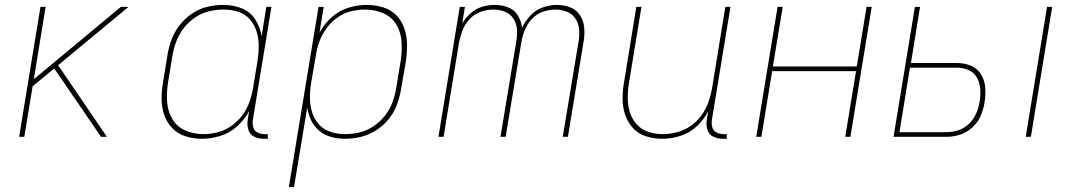

<svg xmlns="http://www.w3.org/2000/svg" viewBox="-20 -558 4360 783"><path d="M58 0H79L113 -206L201 -279L262 -190L392 0H416L217 -292L504 -530H473L118 -235L166 -530H145Z M803 8Q840 8 878 -3.5Q916 -15 946.5 -42.5Q977 -70 996 -105L990 -68Q987 -48 993 -28.5Q999 -9 1017 -0.5Q1035 8 1056 8H1072V-11H1059Q1044 -11 1030.5 -17.5Q1017 -24 1013 -38.5Q1009 -53 1011 -68L1087 -530H1066L1047 -410Q1041 -447 1021 -478.5Q1001 -510 966 -524Q931 -538 892 -538Q859 -538 826.5 -530.5Q794 -523 764.5 -503.5Q735 -484 713.5 -456.5Q692 -429 680 -397.5Q668 -366 663 -333L645 -223Q639 -189 639 -155Q639 -121 649.5 -90Q660 -59 682.5 -35.5Q705 -12 737 -2Q769 8 803 8ZM809 -11Q771 -11 736 -26Q701 -41 682.5 -73Q664 -105 661.5 -143Q659 -181 665 -220L683 -330Q688 -360 699 -389Q710 -418 729.5 -443.5Q749 -469 776 -487Q803 -505 832.5 -512Q862 -519 892 -519Q923 -519 951.5 -510Q980 -501 999 -479Q1018 -457 1026.5 -429Q1035 -401 1035 -370.5Q1035 -340 1030 -309L1012 -199Q1007 -170 997 -141.5Q987 -113 968 -87.5Q949 -62 923 -44Q897 -26 867.5 -18.5Q838 -11 809 -11Z M1158 205H1179L1233 -120Q1237 -92 1249 -67Q1261 -42 1282 -24.5Q1303 -7 1330.5 0.5Q1358 8 1387 8Q1420 8 1452.5 0Q1485 -8 1514.5 -27Q1544 -46 1566 -73.5Q1588 -101 1599.5 -133Q1611 -165 1616 -197L1635 -307Q1640 -341 1640 -375Q1640 -409 1629.5 -440.5Q1619 -472 1597 -495Q1575 -518 1542.5 -528Q1510 -538 1476 -538Q1439 -538 1401 -526.5Q1363 -515 1332.5 -487.5Q1302 -460 1283 -425L1300 -530H1279ZM1387 -11Q1356 -11 1327.5 -20.5Q1299 -30 1280 -51.5Q1261 -73 1252.5 -101Q1244 -129 1244 -160Q1244 -191 1249 -221L1268 -331Q1272 -360 1282.5 -388.5Q1293 -417 1311.5 -442.5Q1330 -468 1356 -486.5Q1382 -505 1411.5 -512Q1441 -519 1470 -519Q1508 -519 1543 -504Q1578 -489 1596.5 -457.5Q1615 -426 1617.5 -387.5Q1620 -349 1614 -310L1596 -200Q1591 -170 1580.5 -141Q1570 -112 1550 -86.5Q1530 -61 1503 -43Q1476 -25 1446.5 -18Q1417 -11 1387 -11Z M1768 0H1789L1852 -385Q1857 -410 1866.5 -435Q1876 -460 1895.5 -480.5Q1915 -501 1940.5 -510Q1966 -519 1991 -519Q2016 -519 2038 -510.5Q2060 -502 2073 -483Q2086 -464 2088 -440Q2090 -416 2086 -392L2021 0H2042L2106 -385Q2110 -410 2120 -435Q2130 -460 2149 -480.5Q2168 -501 2193.5 -510Q2219 -519 2245 -519Q2269 -519 2291 -510.5Q2313 -502 2326 -483Q2339 -464 2341.5 -440Q2344 -416 2340 -392L2275 0H2296L2360 -388Q2365 -417 2362.5 -445Q2360 -473 2345.5 -495.5Q2331 -518 2305.5 -528Q2280 -538 2251 -538Q2223 -538 2194 -528Q2165 -518 2143 -494.5Q2121 -471 2109 -444Q2106 -472 2092 -495Q2078 -518 2052 -528Q2026 -538 1998 -538Q1972 -538 1946.5 -530.5Q1921 -523 1900 -504.5Q1879 -486 1865 -463L1876 -530H1855Z M2681 8Q2717 8 2754 -3.5Q2791 -15 2820.5 -42Q2850 -69 2868 -104L2862 -68Q2859 -48 2865 -28.5Q2871 -9 2889 -0.5Q2907 8 2928 8H2944V-11H2931Q2916 -11 2902.5 -17.5Q2889 -24 2885 -38.5Q2881 -53 2883 -68L2959 -530H2938L2884 -199Q2879 -170 2869 -141.5Q2859 -113 2840.5 -87.5Q2822 -62 2796 -44Q2770 -26 2740.5 -18.5Q2711 -11 2682 -11Q2652 -11 2623.5 -20.5Q2595 -30 2576 -51.5Q2557 -73 2548.5 -101Q2540 -129 2540 -159.5Q2540 -190 2545 -220L2596 -530H2575L2525 -223Q2519 -189 2519 -155Q2519 -121 2529.5 -90Q2540 -59 2561.5 -35.5Q2583 -12 2615 -2Q2647 8 2681 8Z M3064 0H3085L3129 -268H3471L3427 0H3448L3535 -530H3514L3474 -287H3132L3172 -530H3151Z M4163 0H4184L4271 -530H4250ZM3624 0H3840Q3868 0 3895.5 -9Q3923 -18 3945.5 -38.5Q3968 -59 3979.5 -86Q3991 -113 3995 -140Q4000 -170 3998 -200Q3996 -230 3981 -254.5Q3966 -279 3939.5 -290Q3913 -301 3883 -301H3695L3732 -530H3711ZM3840 -19H3648L3691 -282H3883Q3908 -282 3930.5 -272Q3953 -262 3964.5 -240.5Q3976 -219 3977.5 -194Q3979 -169 3975 -143Q3971 -119 3961 -95.5Q3951 -72 3932 -53.5Q3913 -35 3888.5 -27Q3864 -19 3840 -19Z"/></svg>

Font: Iosevka Sparkle Thin
Style: Italic
Weight: 100
Italic angle: -9°
Designer: Belleve Invis
Foundry: Belleve Invis
Version: Version 4.5.0; ttfautohint (v1.8.3)